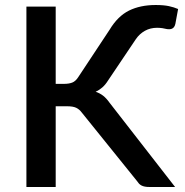

<svg xmlns="http://www.w3.org/2000/svg" viewBox="-20 -747 738 767"><path d="M202.5 -412H236Q255 -412 268.2 -417Q281.5 -422 292 -438L418 -628.5Q450.5 -682.5 495.5 -704.8Q540.5 -727 602 -727Q634 -727 654.8 -722.5Q675.5 -718 691.5 -711L680.5 -651.5Q678.5 -643 674.8 -638.5Q671 -634 666.5 -632.2Q662 -630.5 656.5 -630.2Q651 -630 646 -631Q639 -633 628.5 -634.5Q618 -636 607.5 -636Q580.5 -636 559 -624Q537.5 -612 523 -591L411 -424.5Q401 -408.5 388.8 -397.8Q376.5 -387 362 -380.5Q378.5 -375 391.8 -364.8Q405 -354.5 417 -337.5L679.5 0H577.5Q566.5 0 558.8 -1.5Q551 -3 545.2 -6Q539.5 -9 535.2 -13.5Q531 -18 527.5 -23.5L307 -297Q297 -310.5 284.2 -316.5Q271.5 -322.5 248 -322.5H202.5V0H85.5V-720.5H202.5Z"/></svg>

Font: Lato SemiBold
Style: Regular
Weight: 600
Designer: Lukasz Dziedzic with Adam Twardoch and Botio Nikoltchev
Foundry: tyPoland Lukasz Dziedzic
Version: Version 2.015; 2015-08-06; http://www.latofonts.com/